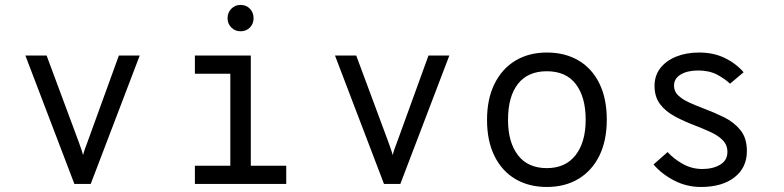

<svg xmlns="http://www.w3.org/2000/svg" viewBox="-20 -732 3120 764"><path d="M276 0 81 -511H165.5L293.5 -166.5Q297.5 -155 302 -142.5Q306.5 -130 310.5 -115Q314.5 -130 319 -142.5Q323.5 -155 328 -166.5L453 -511H536L341 0Z M896.5 -15V-511H978V-15ZM755.5 0V-72.5H1119V0ZM755.5 -438.5V-511H941.5V-438.5ZM937 -607.5Q915.5 -607.5 900.5 -622.5Q885.5 -637.5 885.5 -659.5Q885.5 -682 900.5 -697.2Q915.5 -712.5 937 -712.5Q960 -712.5 974.5 -697.2Q989 -682 989 -659.5Q989 -637.5 974.5 -622.5Q960 -607.5 937 -607.5Z M1508 0 1313 -511H1397.5L1525.5 -166.5Q1529.5 -155 1534 -142.5Q1538.5 -130 1542.5 -115Q1546.5 -130 1551 -142.5Q1555.5 -155 1560 -166.5L1685 -511H1768L1573 0Z M2156 12Q2084.5 12 2031 -19.5Q1977.5 -51 1947.8 -110.8Q1918 -170.5 1918 -255Q1918 -338.5 1947.8 -398.5Q1977.5 -458.5 2031 -490.8Q2084.5 -523 2156 -523Q2228 -523 2281.8 -491.5Q2335.5 -460 2365 -400Q2394.5 -340 2394.5 -256Q2394.5 -172.5 2365 -112.5Q2335.5 -52.5 2281.8 -20.2Q2228 12 2156 12ZM2156 -63Q2230 -63 2270.2 -114.5Q2310.5 -166 2310.5 -256Q2310.5 -345.5 2271.5 -397Q2232.5 -448.5 2156 -448.5Q2080.5 -448.5 2041 -398.2Q2001.5 -348 2001.5 -255Q2001.5 -166 2041 -114.5Q2080.5 -63 2156 -63Z M2769 12Q2712.5 12 2663 -13.5Q2613.5 -39 2580.5 -77.5L2636.5 -127Q2659.5 -101 2696 -80.2Q2732.5 -59.5 2775 -59.5Q2817 -59.5 2845.8 -76.8Q2874.5 -94 2874.5 -127.5Q2874.5 -155 2856.2 -173.8Q2838 -192.5 2808.2 -206.2Q2778.5 -220 2744.5 -233Q2701 -249.5 2664.5 -269.2Q2628 -289 2606.2 -318Q2584.5 -347 2584.5 -390.5Q2584.5 -431 2607.5 -460.8Q2630.5 -490.5 2670.8 -506.8Q2711 -523 2762 -523Q2818.5 -523 2863 -501.8Q2907.5 -480.5 2939 -444.5L2885 -399Q2865 -418 2833.8 -434.8Q2802.5 -451.5 2758.5 -451.5Q2715 -451.5 2688.5 -435.5Q2662 -419.5 2662 -391Q2662 -368 2679 -352Q2696 -336 2723.2 -323.8Q2750.5 -311.5 2782 -299.5Q2822.5 -284.5 2861.8 -265Q2901 -245.5 2926.5 -214Q2952 -182.5 2952 -131Q2952 -65 2902.8 -26.5Q2853.5 12 2769 12Z"/></svg>

Font: Overpass Mono Light
Style: Regular
Weight: 400
Monospace: yes
Version: Version 4.000